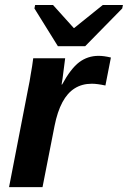

<svg xmlns="http://www.w3.org/2000/svg" viewBox="-20 -767 524 787"><path d="M412.1 -416.5Q378.4 -423.8 356.4 -423.8Q316.4 -423.8 286.4 -405Q256.3 -386.2 235.8 -347.9Q215.3 -309.6 203.6 -251L154.3 0H17.1L95.7 -405.3Q98.6 -419.4 101.3 -433.6Q104 -447.8 106 -462.4Q108.9 -478.5 111.6 -495.1Q114.3 -511.7 116.2 -528.3H247.1L236.3 -444.3L232.4 -420.4H234.4Q270 -485.8 304.7 -512Q339.4 -538.1 384.3 -538.1Q406.2 -538.1 434.6 -531.2ZM481 -732.4 329.1 -577.6H217.3L121.1 -732.4L124 -746.6H197.3L282.2 -652.3H284.2L401.4 -746.6H483.9Z"/></svg>

Font: Arimo
Style: Italic
Weight: 400
Italic angle: -12°
Designer: Steve Matteson
Foundry: Monotype Imaging Inc.
Version: Version 1.33